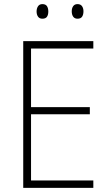

<svg xmlns="http://www.w3.org/2000/svg" viewBox="-20 -914 530 934"><path d="M434 0H93V-714H434V-678H131V-393H417V-358H131V-36H434ZM158 -858Q158 -873 165 -883.5Q172 -894 186 -894Q202 -894 208.5 -884Q215 -874 215 -858Q215 -842 208.5 -832.5Q202 -823 186 -823Q172 -823 165 -833Q158 -843 158 -858ZM329 -859Q329 -874 336 -884Q343 -894 357 -894Q372 -894 379 -884Q386 -874 386 -859Q386 -843 379.5 -833Q373 -823 357 -823Q343 -823 336 -833Q329 -843 329 -859Z"/></svg>

Font: Noto Sans Telugu SemiCondensed ExtraLight
Style: Regular
Weight: 200
Width: 4
Designer: Jelle Bosma - Monotype Design Team
Foundry: Monotype Imaging Inc.
Version: Version 2.005; ttfautohint (v1.8.4.7-5d5b)